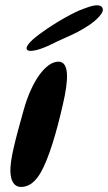

<svg xmlns="http://www.w3.org/2000/svg" viewBox="-20 -699 417 741"><path d="M85.5 -506C97 -495.5 143.5 -510.5 177 -527.5C204 -541.5 252.5 -561.5 279.5 -575.5C314.5 -595 338 -609 359.5 -631.5C373.5 -646.5 384 -662 371.5 -673.5C359 -685.5 326.5 -674 305 -666C268.5 -654.5 189.5 -609 145.5 -576.5C107 -550 72 -518.5 85.5 -506ZM61.5 22.5C93.5 22.5 117.5 0 136 -31C169 -87.5 199.5 -194 222 -293C246 -394.5 247 -461 205.5 -461C157 -461 102 -386.5 70.5 -271.5C42.5 -170.5 16.5 -79.5 20.5 -32C22 -5.5 31.5 22.5 61.5 22.5Z"/></svg>

Font: Gluten
Style: Italic
Weight: 400
Italic angle: -13°
Designer: Tyler Finck
Foundry: Etcetera Type Company
Version: Version 0.920